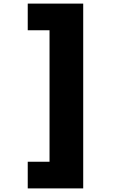

<svg xmlns="http://www.w3.org/2000/svg" viewBox="-20 -833 690 1066"><path d="M442 213H134V65H255V-665H134V-813H442Z"/></svg>

Font: Trispace Thin ExtraBold
Style: Regular
Weight: 800
Version: Version 1.210